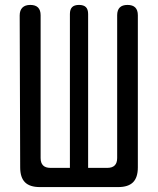

<svg xmlns="http://www.w3.org/2000/svg" viewBox="-20 -760 640 780"><path d="M142 0Q101 0 81.5 -19.5Q62 -39 62 -80L60 -697Q60 -718 71 -729Q82 -740 103 -740Q124 -740 134.5 -729.5Q145 -719 145 -698V-118Q145 -98 155 -88Q165 -78 185 -78H264V-703Q264 -722 273 -731Q282 -740 301 -740Q320 -740 329 -731Q338 -722 338 -703V-78H416Q436 -78 446 -88Q456 -98 456 -118V-698Q456 -719 466.5 -729.5Q477 -740 498 -740Q519 -740 529.5 -729.5Q540 -719 540 -698V-80Q540 -39 520.5 -19.5Q501 0 460 0Z"/></svg>

Font: Maple Mono NF
Style: Regular
Weight: 400
Monospace: yes
Designer: subframe7536
Version: Version 7.000